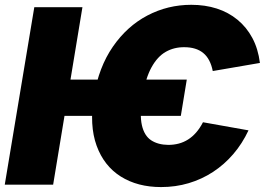

<svg xmlns="http://www.w3.org/2000/svg" viewBox="-21 -757 1086 787"><path d="M744.6 -430.7 720.2 -282.2H207.5L231.9 -430.7ZM1044.4 -499 851.1 -465.8Q846.2 -490.7 836.4 -509.3Q826.7 -527.8 812 -539.8Q797.4 -551.8 778.1 -557.6Q758.8 -563.5 734.9 -563.5Q692.9 -564 658.7 -544.7Q624.5 -525.4 600.1 -481.2Q575.7 -437 563 -362.3Q550.8 -287.6 560.5 -244.1Q570.3 -200.7 598.4 -182.1Q626.5 -163.6 668.5 -163.1Q691.4 -163.1 711.7 -168.5Q731.9 -173.8 749.8 -185.1Q767.6 -196.3 783 -213.9Q798.3 -231.4 811 -255.9L997.6 -222.7Q972.2 -168.5 935.3 -125.5Q898.4 -82.5 852.1 -52.2Q805.7 -22 752.2 -6.1Q698.7 9.8 639.2 9.8Q543 9.8 474.1 -33.4Q405.3 -76.7 375 -159.9Q344.7 -243.2 363.8 -362.3Q383.8 -481.9 441.7 -565.7Q499.5 -649.4 583 -693.4Q666.5 -737.3 763.2 -737.3Q819.8 -737.3 867.7 -721.9Q915.5 -706.5 952.6 -676Q989.7 -645.5 1013.4 -601.3Q1037.1 -557.1 1044.4 -499ZM316.9 -727.5 196.8 0H-1.5L119.6 -727.5Z"/></svg>

Font: Inter 20pt Black
Style: Italic
Weight: 900
Italic angle: -9.3988°
Version: Version 4.001;git-66647c0bb